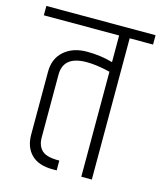

<svg xmlns="http://www.w3.org/2000/svg" viewBox="-120 -718 667 793"><g transform="rotate(15 213.5 -321.5)"><path d="M57 -383Q57 -440 94.5 -472.5Q132 -505 191.5 -505Q251 -505 302 -490V-604H-20V-644H447V-604H347V0H302V-449Q244 -463 202 -463Q102 -463 102 -383V-115Q102 -78 123 -59Q144 -40 197 -41V1H179Q119 1 88 -30Q57 -61 57 -115Z"/></g></svg>

Font: Khand Light
Style: Regular
Weight: 300
Designer: Devanagari: Sanchit Sawaria, Jyotish Sonowal; Latin: Satya Rajpurohit
Foundry: Indian Type Foundry
Version: Version 1.101;PS 1.0;hotconv 1.0.78;makeotf.lib2.5.61930; tt